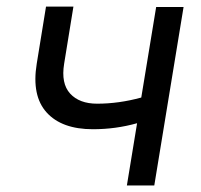

<svg xmlns="http://www.w3.org/2000/svg" viewBox="-20 -567 614 587"><path d="M541.2 -545.5 451.7 0H367.9L399.1 -190.3Q333.8 -171.9 264.2 -171.9Q169 -171.9 122.7 -223Q76.3 -274.1 92.3 -372.2L120.7 -546.9H204.5L176.1 -372.2Q166.2 -311.8 194.4 -280.9Q222.7 -250 277 -250Q343.4 -250 411.9 -268.8L457.4 -545.5Z"/></svg>

Font: Karasuma Gothic
Style: Italic
Weight: 400
Italic angle: -9.39999°
Designer: Rasmus Andersson / Ryoko Nishizuka
Foundry: Genbu
Version: Version 1.00